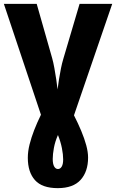

<svg xmlns="http://www.w3.org/2000/svg" viewBox="-20 -734 601 994"><path d="M279 240Q198 240 161 198.5Q124 157 124 83Q124 50 133 14Q142 -22 157 -60.5Q172 -99 192 -140L0 -714H170L250 -433Q256 -412 261.5 -381.5Q267 -351 271.5 -321Q276 -291 278 -271Q281 -296 285.5 -324Q290 -352 295.5 -379.5Q301 -407 308 -430L392 -714H561L363 -137Q384 -96 400.5 -56.5Q417 -17 426.5 18Q436 53 436 82Q436 154 397.5 197Q359 240 279 240ZM280 141Q292 141 299.5 128.5Q307 116 307 91Q307 66 300.5 33Q294 0 280 -35Q265 -1 259 32Q253 65 253 89Q253 115 260.5 128Q268 141 280 141Z"/></svg>

Font: Noto Sans Display Condensed ExtraBold
Style: Regular
Weight: 800
Width: 3
Designer: Monotype Design Team
Foundry: Monotype Imaging Inc.
Version: Version 2.003